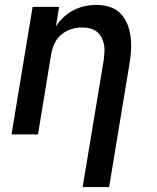

<svg xmlns="http://www.w3.org/2000/svg" viewBox="-20 -548 640 783"><path d="M317 215 403 -303Q405 -319 406 -335.5Q407 -352 404 -367Q401 -382 394 -395.5Q387 -409 375 -418.5Q363 -428 347.5 -432Q332 -436 316 -436Q294 -436 272 -429.5Q250 -423 231.5 -408Q213 -393 203 -372Q193 -351 189 -329L135 0H27L113 -520H221L208 -440Q221 -461 240 -478.5Q259 -496 281 -507Q303 -518 326.5 -523Q350 -528 373 -528Q401 -528 427 -520Q453 -512 471 -493.5Q489 -475 499 -450.5Q509 -426 512.5 -399Q516 -372 514.5 -344Q513 -316 508 -288L425 215Z"/></svg>

Font: Iosevka SS04 Semibold Extended
Style: Italic
Weight: 600
Width: 7
Italic angle: -9°
Monospace: yes
Designer: Belleve Invis
Foundry: Belleve Invis
Version: Version 19.0.0; ttfautohint (v1.8.4)